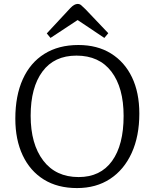

<svg xmlns="http://www.w3.org/2000/svg" viewBox="-20 -943 787 977"><path d="M372 14Q273 14 203 -29.5Q133 -73 95.5 -152.5Q58 -232 58 -339Q58 -456 96 -540Q134 -624 206 -669Q278 -714 379 -714Q475 -714 544.5 -671Q614 -628 651.5 -550Q689 -472 689 -365Q689 -250 650 -164.5Q611 -79 540 -32.5Q469 14 372 14ZM380 -42Q491 -42 550 -123.5Q609 -205 609 -353Q609 -497 547 -578.5Q485 -660 369 -660Q256 -660 196 -579Q136 -498 136 -354Q136 -210 200 -126Q264 -42 380 -42ZM237 -750 218 -773 338 -902Q358 -923 375 -923Q385 -923 392.5 -917Q400 -911 415 -896L531 -774L511 -750L375 -841Z"/></svg>

Font: Literata 12pt Light
Style: Regular
Weight: 300
Designer: Latin by Veronika Burian and Jose Scaglione. Greek by Irene Vlachou. Cyrillic by Vera Evstafieva.
Foundry: TypeTogether
Version: Version 3.002